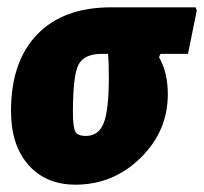

<svg xmlns="http://www.w3.org/2000/svg" viewBox="-20 -492 557 524"><path d="M186 12Q105 12 57.5 -42Q10 -96 10 -189Q10 -324 81.5 -398Q153 -472 283 -472H514L517 -463L493 -345H418L414 -336Q438 -294 438 -235Q438 -134 363.5 -61Q289 12 186 12ZM214 -121Q249 -121 263 -156Q277 -191 277 -280Q277 -323 275 -345H258Q209 -345 194 -315Q179 -285 179 -187Q179 -145 185.5 -133Q192 -121 214 -121Z"/></svg>

Font: Alegreya Sans SC Black
Style: Italic
Weight: 900
Italic angle: -7°
Designer: Juan Pablo del Peral
Foundry: Huerta Tipografica
Version: Version 2.007